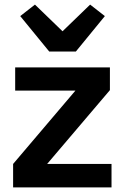

<svg xmlns="http://www.w3.org/2000/svg" viewBox="-20 -815 542 835"><path d="M194 -591 68 -745 132 -795 252 -679 372 -795 436 -745 310 -591ZM37 0V-102L308 -421H46V-522H458V-423L185 -102H465V0Z"/></svg>

Font: IBM Plex Arabic SemiBold
Style: Regular
Weight: 600
Designer: Mike Abbink, Paul van der Laan, Pieter van Rosmalen, Wael Morcos, Khajak Apelian
Foundry: Bold Monday
Version: Version 1.0